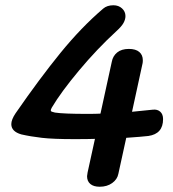

<svg xmlns="http://www.w3.org/2000/svg" viewBox="-20 -709 658 730"><path d="M600 -256Q600 -200 544 -192Q518 -189 460 -185L430 -48Q426 -27 406.5 -13Q387 1 359 1Q336 1 323.5 -9.5Q311 -20 311 -39Q311 -43 313 -53L341 -181Q315 -180 263 -180Q182 -180 139 -185Q96 -190 61 -198Q23 -209 23 -237Q23 -254 39 -278Q131 -411 210 -508Q289 -605 372 -676Q387 -689 411 -689Q431 -689 444 -677Q457 -665 457 -648Q457 -635 449.5 -621.5Q442 -608 422 -590Q349 -523 280.5 -441Q212 -359 177 -300Q173 -292 173 -290Q173 -286 176.5 -284.5Q180 -283 189 -281Q222 -276 312 -276Q345 -276 362 -277L405 -474Q409 -496 425.5 -509.5Q442 -523 470 -523Q496 -523 509.5 -511.5Q523 -500 523 -480Q523 -472 522 -468L482 -284Q505 -286 561 -292Q578 -294 589 -284.5Q600 -275 600 -256Z"/></svg>

Font: Mali SemiBold
Style: Italic
Weight: 600
Italic angle: -10°
Version: Version 1.000; ttfautohint (v1.6)